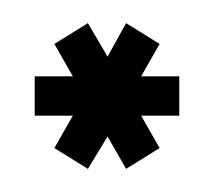

<svg xmlns="http://www.w3.org/2000/svg" viewBox="-20 -554 185 166"><path d="M89 -408 118 -426 102 -454H135V-488H102L118 -516L89 -534L73 -505L56 -534L27 -516L43 -488H10V-454H43L27 -426L56 -408L73 -436Z"/></svg>

Font: Venice Serif Bold
Style: Regular
Weight: 700
Designer: Bruno Pierini
Foundry: Unio | Creative Solutions
Version: Version 1.000;PS 001.000;hotconv 1.0.70;makeotf.lib2.5.58329